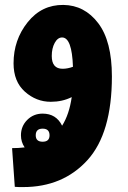

<svg xmlns="http://www.w3.org/2000/svg" viewBox="-20 -432 520 779"><path d="M234 -153Q190 -153 190 -205Q190 -236 202 -258Q214 -280 232 -280Q272 -280 276 -161Q254 -153 234 -153ZM74 327Q235 327 334.5 218Q434 109 434 -122Q434 -265 378.5 -338Q323 -411 237 -412Q149 -413 92 -341.5Q35 -270 35 -175Q35 -101 81 -60Q127 -19 186 -19Q233 -19 271 -38Q261 32 232 78Q208 29 153 29Q116 29 90.5 54.5Q65 80 65 117Q65 144 80 166Q56 169 29 169L40 326Q48 327 57.5 327Q67 327 74 327ZM125 117Q125 90 153 90Q181 90 181 117Q181 143 153 143Q125 143 125 117Z"/></svg>

Font: Noto Sans Arabic Condensed Black
Style: Regular
Weight: 900
Width: 3
Designer: Nadine Chahine
Foundry: Monotype Imaging Inc.
Version: 1.001